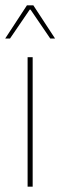

<svg xmlns="http://www.w3.org/2000/svg" viewBox="-20 -700 227 720"><path d="M83.5 0V-485.5H102.5V0ZM81 -680H105L186.5 -555.5H168.5L94.5 -664H91.5L17.5 -555.5H-0.5Z"/></svg>

Font: Anek Bangla Thin
Style: Regular
Weight: 250
Designer: Sulekha Rajkumar (Bangla), Yesha Goshar (Latin)
Foundry: Ek Type
Version: Version 1.003